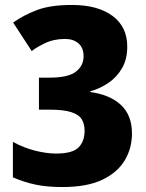

<svg xmlns="http://www.w3.org/2000/svg" viewBox="-20 -744 590 774"><path d="M493 -556Q493 -506 472.5 -470Q452 -434 418 -410.5Q384 -387 344 -376V-373Q424 -362 468 -320.5Q512 -279 512 -206Q512 -146 482.5 -97Q453 -48 391.5 -19Q330 10 232 10Q168 10 122 0Q76 -10 32 -29V-172Q76 -148 122 -136.5Q168 -125 206 -125Q272 -125 296.5 -149.5Q321 -174 321 -217Q321 -244 309.5 -263Q298 -282 267 -292Q236 -302 178 -302H137V-431H179Q256 -431 286.5 -455.5Q317 -480 317 -517Q317 -551 296.5 -569Q276 -587 242 -587Q196 -587 159.5 -569Q123 -551 108 -538L33 -653Q75 -683 129 -703.5Q183 -724 270 -724Q374 -724 433.5 -680Q493 -636 493 -556Z"/></svg>

Font: Noto Sans Disp ExtBd
Style: Regular
Weight: 800
Designer: Monotype Design Team
Foundry: Monotype Imaging Inc.
Version: Version 2.000;GOOG;noto-source:20170915:90ef993387c0; ttfaut